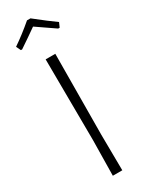

<svg xmlns="http://www.w3.org/2000/svg" viewBox="-221 -879 697 913"><g transform="rotate(-30 127.5 -422.0)"><path d="M151 -197 153 0H101L104 -194L101 -639H154ZM9 -761Q62 -797 117 -844H136Q209 -786 245 -761L234 -736H226L127 -804Q79 -770 28 -736H21Z"/></g></svg>

Font: Luna Sans Light
Style: Regular
Weight: 300
Designer: Juan Pablo del Peral
Foundry: Huerta Tipografica
Version: Version 2.001; ttfautohint (v1.5)